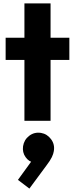

<svg xmlns="http://www.w3.org/2000/svg" viewBox="-20 -707 439 1124"><path d="M123 0V-687H276V0ZM13 -356V-486H386V-356ZM152 397 85 346 175 222 222 217Q213 230 201.5 238Q190 246 177 244Q149 240 129.5 212.5Q110 185 115 149Q121 111 151 88Q181 65 220 71Q256 77 279 108Q302 139 295 178Q293 193 283.5 213Q274 233 251 263Z"/></svg>

Font: Outfit Thin
Style: Bold
Weight: 700
Version: Version 1.100;gftools[0.9.27]